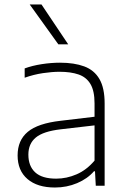

<svg xmlns="http://www.w3.org/2000/svg" viewBox="-20 -828 568 856"><path d="M225 8Q146.5 8 102.5 -29.8Q58.5 -67.5 58.5 -135Q58.5 -202.5 103.8 -240.2Q149 -278 250 -289.5L401.5 -307.5V-367Q401.5 -423 383.2 -453.5Q365 -484 330.2 -496Q295.5 -508 245.5 -508Q212.5 -508 171.8 -502Q131 -496 90 -481.5V-523Q124 -535.5 166.2 -542Q208.5 -548.5 247.5 -548.5Q311 -548.5 355.5 -532Q400 -515.5 423.2 -475.8Q446.5 -436 446.5 -366.5V0H407L403.5 -64.5H399Q370 -31 323.8 -11.5Q277.5 8 225 8ZM106.5 -138.5Q106.5 -87.5 137 -59.5Q167.5 -31.5 230.5 -31.5Q277 -31.5 321.5 -50.8Q366 -70 401.5 -112V-269L250.5 -251.5Q173 -242.5 139.8 -215Q106.5 -187.5 106.5 -138.5ZM240 -630.5 112.5 -808H165L284 -630.5Z"/></svg>

Font: Encode Sans SmExp XLt
Style: Regular
Weight: 200
Width: 6
Designer: Multiple Designers
Foundry: Impallari Type
Version: Version 3.002; ttfautohint (v1.8.3) -l 8 -r 50 -G 200 -x 14 